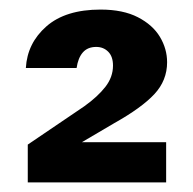

<svg xmlns="http://www.w3.org/2000/svg" viewBox="-20 -733 404 401"><path d="M38 -352V-431L156 -511Q184 -531 200 -551.5Q216 -572 216 -596Q216 -615 206 -625Q196 -635 181 -635Q163 -635 153 -623.5Q143 -612 140 -591H34Q37 -643 77 -678Q117 -713 190 -713Q237 -713 268 -697Q299 -681 314 -656Q329 -631 329 -603Q329 -565 302.5 -536.5Q276 -508 219 -476L151 -436H327V-352Z"/></svg>

Font: DM Sans 20pt ExtraBold
Style: Regular
Weight: 800
Version: Version 4.004;gftools[0.9.30]